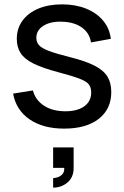

<svg xmlns="http://www.w3.org/2000/svg" viewBox="-20 -575 570 880"><path d="M223.5 285V241.5Q230 241.5 242.5 238Q255 234.5 265.2 224.2Q275.5 214 274.5 194.5H223.5V100.5H317.5V194.5Q317.5 238 289.2 261.5Q261 285 223.5 285ZM274 14.5Q177.5 14.5 115.8 -27.8Q54 -70 40 -146L131 -160.5Q142 -116.5 181.5 -90.8Q221 -65 279.5 -65Q335 -65 366.5 -88Q398 -111 398 -150.5Q398 -173.5 387.5 -187.8Q377 -202 344.2 -214.5Q311.5 -227 245.5 -244.5Q174 -263.5 133 -284Q92 -304.5 74.5 -331.5Q57 -358.5 57 -397Q57 -444.5 83 -480.2Q109 -516 155.8 -535.5Q202.5 -555 264.5 -555Q326 -555 374.5 -535.5Q423 -516 452.8 -480.2Q482.5 -444.5 488 -397L397 -380.5Q390.5 -424 355.2 -449Q320 -474 264.5 -475.5Q212 -477.5 179.2 -457Q146.5 -436.5 146.5 -401.5Q146.5 -382 158.8 -368Q171 -354 204.2 -341.5Q237.5 -329 301 -313Q372.5 -295 413.8 -273.8Q455 -252.5 472.5 -223.8Q490 -195 490 -153Q490 -75 432.5 -30.2Q375 14.5 274 14.5Z"/></svg>

Font: Manrope ExtraLight Medium
Style: Regular
Weight: 500
Version: Version 4.504